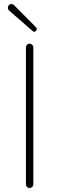

<svg xmlns="http://www.w3.org/2000/svg" viewBox="-20 -945 297 965"><path d="M110.4 -18.6V-707Q110.4 -714.8 115.7 -720.2Q121.1 -725.6 128.4 -725.6Q135.7 -725.6 141.6 -720.2Q147.5 -714.8 147.5 -707V-18.6Q147.5 -10.7 141.6 -5.4Q135.7 0 128.4 0Q121.1 0 115.7 -5.4Q110.4 -10.7 110.4 -18.6ZM161.1 -790Q156.2 -785.2 152.3 -785.2Q148.4 -785.2 143.6 -789.1L26.4 -891.6Q19.5 -897.5 19.5 -906.2Q19.5 -913.1 24.4 -918.9Q29.3 -924.8 37.1 -924.8Q38.1 -924.8 38.1 -924.8Q44.9 -924.8 50.8 -918.9L160.2 -808.6Q165 -804.7 165 -799.8Q165 -794.9 161.1 -790Z"/></svg>

Font: Gen Jyuu Gothic ExtraLight
Style: Regular
Weight: 100
Designer: [Source Han Sans]
Ryoko NISHIZUKA  (kana & ideographs); Paul D. Hunt (Latin, Greek & Cyrillic); Wenlong ZHANG  (bopomofo
Version: Version 1.002.20150607